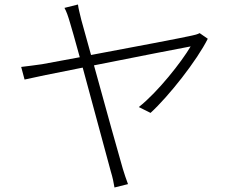

<svg xmlns="http://www.w3.org/2000/svg" viewBox="-20 -800 1040 852"><path d="M866 -653C857 -648 842 -644 831 -642C798 -634 566 -590 384 -556L341 -711C334 -741 328 -762 326 -780L266 -765C275 -749 282 -729 291 -698C296 -682 313 -623 334 -546L166 -515C132 -510 106 -507 74 -503L89 -447C118 -454 224 -476 347 -500C395 -323 459 -86 472 -38C479 -16 485 12 488 32L548 17C540 -4 531 -31 525 -51C510 -101 448 -325 397 -510C587 -548 798 -589 826 -594C786 -526 681 -392 596 -325L648 -299C730 -374 854 -532 902 -628Z"/></svg>

Font: Noto Sans JP Light
Style: Regular
Weight: 300
Designer: Ryoko NISHIZUKA (kana & ideographs); Paul D. Hunt (Latin, Greek & Cyrillic); Wenlong ZHANG (bopomofo); Sandoll Communica
Foundry: Adobe Systems Incorporated
Version: Version 1.004;PS 1.004;hotconv 1.0.82;makeotf.lib2.5.63406